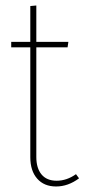

<svg xmlns="http://www.w3.org/2000/svg" viewBox="-20 -672 309 702"><path d="M257.8 -35.2 269 -20Q229 9.8 185.1 9.8Q141.1 9.8 116 -18.8Q90.8 -47.4 90.8 -97.2V-499H21V-519H90.8V-649.9L112.8 -651.9V-519H230L227.1 -499H112.8V-98.1Q112.8 -57.1 131.8 -34.2Q150.9 -11.2 187 -11.2Q224.1 -11.2 257.8 -35.2Z"/></svg>

Font: Fira Sans Compressed Thin
Style: Regular
Weight: 100
Width: 1
Designer: Carrois Corporate & Edenspiekermann AG
Foundry: Carrois Corporate GbR & Edenspiekermann AG
Version: Version 4.203;PS 004.203;hotconv 1.0.88;makeotf.lib2.5.64775